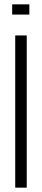

<svg xmlns="http://www.w3.org/2000/svg" viewBox="-20 -863 193 883"><path d="M50 0V-700H103V0ZM36 -843H115V-796H36Z"/></svg>

Font: Turret Road
Style: Regular
Weight: 400
Designer: Noponies
Foundry: Noponies
Version: Version 1.001; ttfautohint (v1.8)